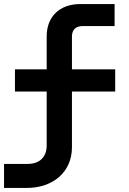

<svg xmlns="http://www.w3.org/2000/svg" viewBox="-20 -750 640 950"><path d="M0 180H111C245 180 336 99 336 -21V-297H550V-407H336V-570C336 -603 356 -621 389 -621H547V-730H378C275 -730 211 -668 211 -570V-407H54V-297H211V-30C211 27 176 61 117 61H0Z"/></svg>

Font: JetBrains Mono
Style: Bold
Weight: 558
Monospace: yes
Designer: Philipp Nurullin, Konstantin Bulenkov
Foundry: JetBrains
Version: Version 2.305